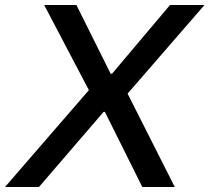

<svg xmlns="http://www.w3.org/2000/svg" viewBox="-31 -749 839 769"><path d="M-11 0 325 -388 146 -729H275L412 -454H418L650 -729H788L480 -374L669 0H539L389 -301H384L125 0Z"/></svg>

Font: Hubot Sans Medium
Style: Italic
Weight: 500
Italic angle: -10°
Designer: Deni Anggara
Foundry: GitHub
Version: Version 1.001; ttfautohint (v1.8.4.7-5d5b);gftools[0.9.31]